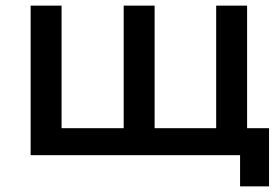

<svg xmlns="http://www.w3.org/2000/svg" viewBox="-20 -552 988 683"><path d="M834 111V0H89V-532H199V-96H420V-532H530V-96H749V-532H859V-96H937V111Z"/></svg>

Font: Argentum Sans
Style: Regular
Weight: 400
Designer: Julieta Ulanovsky, Owen Earl, Chris M. Simpson, Rasmus Andersson, Cristiano Sobral
Foundry: The Argentum Sans Project Authors
Version: Version 3.135; ttfautohint (v1.8.4.7-5d5b-dirty)